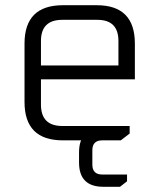

<svg xmlns="http://www.w3.org/2000/svg" viewBox="-20 -538 612 736"><path d="M74 -147V-371Q74 -518 221 -518H351Q497 -518 497 -371V-234H137V-137Q137 -55 219 -55H477V-26L443 0H221Q74 0 74 -147ZM137 -287H434V-381Q434 -462 353 -462H219Q137 -462 137 -381ZM283 46Q283 -47 376 -47H401V0H372Q334 0 334 38V93Q334 131 372 131H467V157L440 178H376Q283 178 283 85Z"/></svg>

Font: Oxanium ExtraLight Light
Style: Regular
Weight: 300
Version: Version 2.000